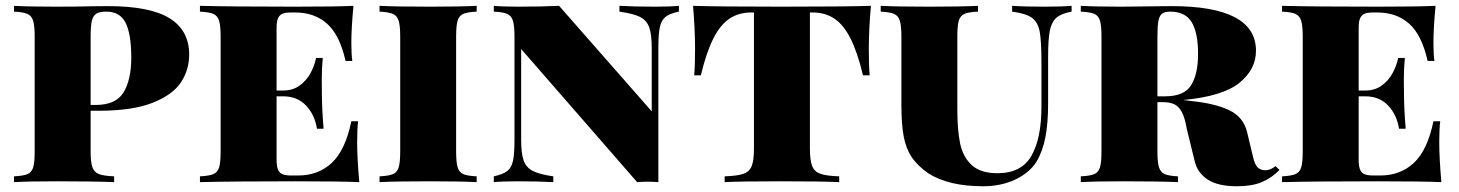

<svg xmlns="http://www.w3.org/2000/svg" viewBox="-20 -628 5031 662"><path d="M292.5 -106Q292.5 -68.4 298.6 -51.3Q304.7 -34.2 321 -27.8Q337.4 -21.5 373.5 -20V0Q306.2 -2.9 176.3 -2.9Q76.7 -2.9 28.3 0V-20Q60.5 -21.5 75 -27.8Q89.4 -34.2 94.5 -51.3Q99.6 -68.4 99.6 -106V-502Q99.6 -539.6 94.2 -556.6Q88.9 -573.7 74.5 -580.1Q60.1 -586.4 28.3 -587.9V-607.9Q76.7 -605 170.4 -605Q244.6 -605 298.3 -606.4L351.6 -606.9Q497.6 -606.9 564.9 -564.9Q632.3 -522.9 632.3 -439.9Q632.3 -387.2 603.8 -344Q575.2 -300.8 505.6 -273.4Q436 -246.1 319.3 -246.1H292.5ZM292.5 -502V-266.1H309.6Q379.9 -266.1 406.2 -309.8Q432.6 -353.5 432.6 -429.2Q432.6 -510.7 413.1 -549.3Q393.6 -587.9 346.7 -587.9Q323.2 -587.9 312 -580.8Q300.8 -573.7 296.6 -555.9Q292.5 -538.1 292.5 -502Z M1218.8 0Q1153.8 -2.9 999.5 -2.9Q779.8 -2.9 669.4 0V-20Q701.7 -21.5 716.1 -27.8Q730.5 -34.2 735.6 -51.3Q740.7 -68.4 740.7 -106V-502Q740.7 -539.6 735.4 -556.6Q730 -573.7 715.6 -580.1Q701.2 -586.4 669.4 -587.9V-607.9Q779.8 -605 999.5 -605Q1139.6 -605 1198.7 -607.9Q1191.4 -531.7 1191.4 -480Q1191.4 -439 1194.8 -418H1171.4Q1151.4 -507.3 1107.9 -546.1Q1064.5 -585 997.6 -585H984.9Q965.8 -585 955.1 -581.1Q944.3 -577.1 939 -565.9Q933.6 -554.7 933.6 -532.2V-315.9H956.5Q989.7 -315.9 1013.4 -333.3Q1037.1 -350.6 1050.8 -376.2Q1064.5 -401.9 1069.8 -428.2H1092.8Q1089.4 -391.1 1089.4 -351.6L1089.8 -306.2Q1089.8 -257.3 1095.7 -184.1H1072.8Q1065.4 -231.9 1035.4 -263.9Q1005.4 -295.9 956.5 -295.9H933.6V-76.2Q933.6 -53.7 939 -42.2Q944.3 -30.8 955.1 -26.9Q965.8 -22.9 984.9 -22.9H1007.8Q1077.6 -22.9 1124.3 -66.7Q1170.9 -110.4 1191.4 -210H1214.8Q1211.4 -183.1 1211.4 -138.2Q1211.4 -83 1218.8 0Z M1552.7 -502V-106Q1552.7 -68.4 1557.9 -51.3Q1563 -34.2 1577.1 -27.8Q1591.3 -21.5 1623.5 -20V0Q1568.8 -2.9 1461.9 -2.9Q1342.8 -2.9 1288.6 0V-20Q1320.8 -21.5 1335.2 -27.8Q1349.6 -34.2 1354.7 -51.3Q1359.9 -68.4 1359.9 -106V-502Q1359.9 -539.6 1354.5 -556.6Q1349.1 -573.7 1334.7 -580.1Q1320.3 -586.4 1288.6 -587.9V-607.9Q1342.8 -605 1461.9 -605Q1568.8 -605 1623.5 -607.9V-587.9Q1591.3 -586.4 1577.1 -580.1Q1563 -573.7 1557.9 -556.9Q1552.7 -540 1552.7 -502Z M2250 -461.9V0Q2232.4 -1.5 2213.4 -1.5Q2195.3 -1.5 2176.8 0L1776.9 -459V-146Q1776.9 -98.1 1785.6 -74.2Q1794.4 -50.3 1817.1 -38.6Q1839.8 -26.9 1887.7 -20V0Q1838.9 -2.9 1765.6 -2.9Q1712.9 -2.9 1682.6 0V-20Q1714.4 -26.9 1729 -38.3Q1743.7 -49.8 1748.8 -73.7Q1753.9 -97.7 1753.9 -146V-502Q1753.9 -539.6 1748.5 -556.6Q1743.2 -573.7 1728.8 -580.1Q1714.4 -586.4 1682.6 -587.9V-607.9Q1712.9 -605 1765.6 -605Q1847.7 -605 1907.7 -607.9L2227.1 -244.1V-461.9Q2227.1 -510.3 2218.3 -534.2Q2209.5 -558.1 2186.8 -569.6Q2164.1 -581.1 2115.7 -587.9V-607.9Q2165.5 -605 2237.8 -605Q2291 -605 2320.8 -607.9V-587.9Q2289.1 -581.5 2274.7 -569.8Q2260.3 -558.1 2255.1 -534.4Q2250 -510.7 2250 -461.9Z M2975.6 -460Q2975.6 -399.9 2978.5 -368.2H2955.6Q2936.5 -447.8 2912.6 -495.1Q2888.7 -542.5 2856.9 -563.7Q2825.2 -585 2781.7 -585H2772.5V-116.2Q2772.5 -74.7 2780.3 -55.4Q2788.1 -36.1 2808.6 -28.8Q2829.1 -21.5 2873.5 -20V0Q2818.8 -2.9 2671.9 -2.9Q2526.9 -2.9 2478.5 0V-20Q2522.9 -21.5 2543.5 -28.8Q2564 -36.1 2571.8 -55.4Q2579.6 -74.7 2579.6 -116.2V-585H2570.8Q2526.9 -585 2495.1 -563.7Q2463.4 -542.5 2439.5 -495.1Q2415.5 -447.8 2396.5 -368.2H2373.5Q2376.5 -399.9 2376.5 -460Q2376.5 -525.4 2369.6 -607.9Q2458.5 -605 2671.9 -605Q2890.6 -605 2982.9 -607.9Q2975.6 -527.3 2975.6 -460Z M3593.8 -432.1V-271Q3593.8 -202.1 3584.2 -153.6Q3574.7 -105 3552.7 -68.8Q3527.8 -30.8 3479.2 -8.3Q3430.7 14.2 3369.6 14.2Q3251.5 14.2 3181.6 -29.8Q3143.6 -56.2 3123.5 -86.2Q3103.5 -116.2 3095.7 -158.4Q3087.9 -200.7 3087.9 -268.1V-502Q3087.9 -539.6 3082.5 -556.6Q3077.1 -573.7 3062.7 -580.1Q3048.3 -586.4 3016.6 -587.9V-607.9Q3070.8 -605 3185.1 -605Q3293.5 -605 3352.1 -607.9V-587.9Q3319.8 -586.4 3305.4 -580.1Q3291 -573.7 3285.9 -556.9Q3280.8 -540 3280.8 -502V-251Q3280.8 -180.2 3290.3 -133.8Q3299.8 -87.4 3330.1 -59.1Q3360.4 -30.8 3418.9 -30.8Q3502.4 -30.8 3536.6 -91.3Q3570.8 -151.9 3570.8 -259.8V-412.1Q3570.8 -485.8 3564.9 -518.3Q3559.1 -550.8 3538.6 -566.2Q3518.1 -581.5 3469.7 -587.9V-607.9Q3510.7 -605 3582 -605Q3641.6 -605 3674.8 -607.9V-587.9Q3639.2 -581.5 3622.3 -566.7Q3605.5 -551.8 3599.6 -521.7Q3593.8 -491.7 3593.8 -432.1Z M4244.6 14.2Q4180.2 14.2 4144.8 -8.5Q4109.4 -31.2 4099.6 -70.8L4071.8 -184.1Q4065.4 -222.2 4054.7 -241.9Q4043.9 -261.7 4028.3 -268.8Q4012.7 -275.9 3987.8 -275.9H3970.7V-106Q3970.7 -68.4 3976.1 -51.3Q3981.4 -34.2 3995.6 -27.8Q4009.8 -21.5 4041.5 -20V0Q3977.1 -2.9 3854.5 -2.9Q3754.9 -2.9 3706.5 0V-20Q3738.8 -21.5 3753.2 -27.8Q3767.6 -34.2 3772.7 -51.3Q3777.8 -68.4 3777.8 -106V-502Q3777.8 -540 3772.5 -557.1Q3767.1 -574.2 3752.9 -580.3Q3738.8 -586.4 3706.5 -587.9V-607.9Q3754.9 -605 3848.6 -605Q3869.1 -605 3970.2 -606.4L4019.5 -606.9Q4310.5 -606.9 4310.5 -453.1Q4310.5 -388.7 4253.2 -342.3Q4195.8 -295.9 4060.1 -283.2L4085.9 -279.8Q4169.4 -271.5 4218.3 -248Q4267.1 -224.6 4279.8 -172.9L4300.8 -85Q4306.6 -60.5 4316.4 -50.8Q4326.2 -41 4342.8 -41Q4360.4 -41 4377.9 -55.2L4391.6 -42Q4364.3 -14.2 4330.3 0Q4296.4 14.2 4244.6 14.2ZM3970.7 -502V-295.9H3997.6Q4063 -295.9 4086.9 -334.2Q4110.8 -372.6 4110.8 -441.9Q4110.8 -515.1 4088.9 -551.5Q4066.9 -587.9 4014.6 -587.9Q3995.6 -587.9 3986.6 -580.8Q3977.5 -573.7 3974.1 -555.9Q3970.7 -538.1 3970.7 -502Z M4949.7 0Q4884.8 -2.9 4730.5 -2.9Q4510.7 -2.9 4400.4 0V-20Q4432.6 -21.5 4447 -27.8Q4461.4 -34.2 4466.6 -51.3Q4471.7 -68.4 4471.7 -106V-502Q4471.7 -539.6 4466.3 -556.6Q4460.9 -573.7 4446.5 -580.1Q4432.1 -586.4 4400.4 -587.9V-607.9Q4510.7 -605 4730.5 -605Q4870.6 -605 4929.7 -607.9Q4922.4 -531.7 4922.4 -480Q4922.4 -439 4925.8 -418H4902.3Q4882.3 -507.3 4838.9 -546.1Q4795.4 -585 4728.5 -585H4715.8Q4696.8 -585 4686 -581.1Q4675.3 -577.1 4669.9 -565.9Q4664.6 -554.7 4664.6 -532.2V-315.9H4687.5Q4720.7 -315.9 4744.4 -333.3Q4768.1 -350.6 4781.7 -376.2Q4795.4 -401.9 4800.8 -428.2H4823.7Q4820.3 -391.1 4820.3 -351.6L4820.8 -306.2Q4820.8 -257.3 4826.7 -184.1H4803.7Q4796.4 -231.9 4766.4 -263.9Q4736.3 -295.9 4687.5 -295.9H4664.6V-76.2Q4664.6 -53.7 4669.9 -42.2Q4675.3 -30.8 4686 -26.9Q4696.8 -22.9 4715.8 -22.9H4738.8Q4808.6 -22.9 4855.2 -66.7Q4901.9 -110.4 4922.4 -210H4945.8Q4942.4 -183.1 4942.4 -138.2Q4942.4 -83 4949.7 0Z"/></svg>

Font: TypoPRO Playfair Display SC
Style: Regular
Weight: 900
Designer: Claus Eggers Sørensen
Foundry: Claus Eggers Sørensen
Version: Version 1.004;PS 001.004;hotconv 1.0.70;makeotf.lib2.5.58329